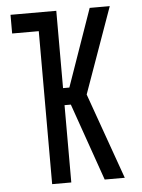

<svg xmlns="http://www.w3.org/2000/svg" viewBox="-53 -777 605 819"><g transform="rotate(-5 250.0 -367.5)"><path d="M362 0 246 -331H219V0H137V-655H23V-735H219V-404H246L362 -735H448L317 -368L448 0Z"/></g></svg>

Font: Iosevka Custom Medium
Style: Regular
Weight: 500
Monospace: yes
Designer: Belleve Invis
Foundry: Belleve Invis
Version: Version 32.5.0; ttfautohint (v1.8.4)